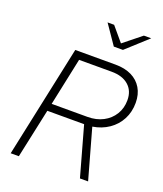

<svg xmlns="http://www.w3.org/2000/svg" viewBox="-164 -1022 955 1128"><g transform="rotate(20 314.0 -458.5)"><path d="M39 0 188 -700H440Q498 -700 540 -679.5Q582 -659 605 -620.5Q628 -582 628 -529Q628 -472 604 -426Q580 -380 536.5 -350Q493 -320 436 -311L523 0H472L386 -308H156L90 0ZM166 -355H390Q445 -355 487 -377Q529 -399 553 -438Q577 -477 577 -527Q577 -586 538.5 -619.5Q500 -653 433 -653H229ZM394 -796 311 -917H352L427 -828L538 -917H584L451 -796Z"/></g></svg>

Font: Red Hat Text VF
Style: Italic
Weight: 300
Italic angle: -12°
Designer: Pentagram, MCKL
Foundry: Pentagram, MCKL
Version: Version 1.023